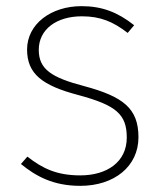

<svg xmlns="http://www.w3.org/2000/svg" viewBox="-20 -593 528 624"><path d="M245 -573C146 -573 68 -515 68 -432C68 -353 117 -315 235 -284C357 -251 392 -222 392 -146C392 -66 327 -23 241 -23C165 -23 119 -45 69 -84L48 -60C96 -21 152 11 241 11C351 11 430 -52 430 -147C430 -241 380 -279 254 -313C147 -341 106 -368 106 -431C106 -498 164 -540 246 -540C306 -540 347 -523 395 -486L416 -511C363 -553 312 -573 245 -573Z"/></svg>

Font: Glow Sans SC Normal ExtraLight
Style: Regular
Weight: 200
Designer: Ryoko NISHIZUKA (kana, bopomofo & ideographs); Paul D. Hunt (Latin, Greek & Cyrillic); Sandoll Communications, Soo-young
Version: Version 0.93